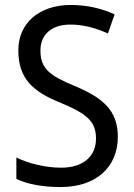

<svg xmlns="http://www.w3.org/2000/svg" viewBox="-20 -744 539 774"><path d="M455 -193C455 -298 396 -349 282 -397C178 -440 143 -468 143 -541C143 -602 185 -645 264 -645C317 -645 369 -630 415 -609L442 -686C395 -708 335 -724 265 -724C140 -724 53 -652 54 -540C54 -428 112 -375 221 -331C332 -285 367 -254 367 -185C367 -116 318 -68 226 -68C162 -68 93 -86 46 -109V-23C90 -1 153 10 225 10C365 10 455 -68 455 -193Z"/></svg>

Font: Noto Sans Devanagari SemiCondensed
Style: Regular
Weight: 400
Width: 4
Designer: Jelle Bosma - Monotype Design Team
Foundry: Monotype Imaging Inc.
Version: Version 2.004